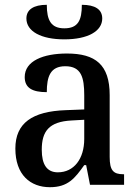

<svg xmlns="http://www.w3.org/2000/svg" viewBox="-20 -770 573 800"><path d="M248 -606C346 -606 406 -640 406 -693C406 -731 376 -750 321 -750C321 -685 305 -652 248 -652C193 -652 175 -685 175 -750C120 -750 90 -730 90 -693C90 -640 150 -606 248 -606ZM188 10C263 10 292 -27 331 -82H339L355 0H497V-44H494C452 -44 437 -60 437 -116V-374C437 -501 377 -547 259 -547C160 -547 83 -516 83 -449C83 -404 114 -386 175 -386C175 -450 189 -494 252 -494C319 -494 331 -447 331 -373V-314L254 -311C114 -306 44 -257 44 -151C44 -41 107 10 188 10ZM221 -52C175 -52 154 -85 154 -146C154 -223 184 -263 278 -268L331 -271V-191C331 -108 288 -52 221 -52Z"/></svg>

Font: Noto Serif SemiCondensed Medium
Style: Regular
Weight: 500
Width: 4
Designer: Monotype Design Team
Foundry: Monotype Imaging Inc.
Version: Version 2.014